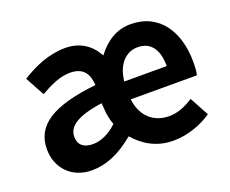

<svg xmlns="http://www.w3.org/2000/svg" viewBox="-99 -734 1090 909"><g transform="rotate(-20 445.5 -280.0)"><path d="M223 14C296 14 363 -14 441 -78C487 -25 549 14 634 14C704 14 773 -10 829 -48L777 -144C737 -119 700 -102 654 -102C579 -102 520 -150 510 -239H843C847 -252 849 -276 849 -303C849 -458 775 -574 629 -574C560 -574 505 -539 459 -479C428 -537 375 -574 301 -574C219 -574 143 -541 78 -500L131 -403C182 -433 232 -456 282 -456C351 -456 373 -414 376 -360C153 -336 56 -272 56 -152C56 -57 123 14 223 14ZM271 -101C227 -101 198 -120 198 -164C198 -215 246 -251 374 -269L376 -244C377 -215 383 -183 393 -158C357 -123 312 -101 271 -101ZM510 -329C519 -415 566 -460 624 -460C692 -460 724 -410 724 -329Z"/></g></svg>

Font: Genne Gothic Bold
Style: Regular
Weight: 700
Designer: Ryoko NISHIZUKA (kana & ideographs); Paul D. Hunt (Latin, Greek & Cyrillic); Wenlong ZHANG (bopomofo); Sandoll Communica
Foundry: Adobe Systems Incorporated
Version: Version 1.004;PS 1.004;hotconv 16.6.51;makeotf.lib2.5.65220